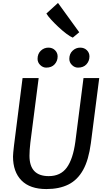

<svg xmlns="http://www.w3.org/2000/svg" viewBox="-20 -1278 712 1306"><path d="M295.5 8Q184 8 126.2 -50.5Q68.5 -109 68.5 -213.5Q68.5 -231.5 75.5 -290.5L133.5 -747H243L186.5 -308Q180.5 -255 180.5 -218.5Q180.5 -80 311.5 -80Q392 -80 434.2 -138Q476.5 -196 492.5 -313.5L548 -747H655L598 -303.5Q590.5 -247.5 577.5 -202Q564.5 -156.5 545.5 -122.5Q507.5 -54 445.5 -23Q383.5 8 295.5 8ZM294.5 -818Q271.5 -818 253.5 -835.8Q235.5 -853.5 235.5 -877.5Q235.5 -912 257.5 -933Q279.5 -954 309.5 -954Q336.5 -954 354.2 -936.5Q372 -919 372 -894Q372 -863 351.5 -840.5Q331 -818 294.5 -818ZM510.5 -818Q487.5 -818 469.5 -835.8Q451.5 -853.5 451.5 -877.5Q451.5 -912 473.8 -933Q496 -954 525.5 -954Q553 -954 570.8 -936.5Q588.5 -919 588.5 -894Q588.5 -863 568 -840.5Q547.5 -818 510.5 -818ZM475 -1022Q457.5 -1029 431 -1049Q404.5 -1069 376.8 -1095Q349 -1121 326.8 -1145.5Q304.5 -1170 295.5 -1186L374.5 -1258L519 -1058.5Z"/></svg>

Font: Merriweather Sans Italic
Style: Regular
Weight: 400
Italic angle: -7.5°
Designer: Eben Sorkin
Foundry: Eben Sorkin
Version: Version 1.008; ttfautohint (v1.7.19-72a1) -l 8 -r 50 -G 200 